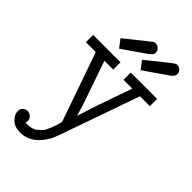

<svg xmlns="http://www.w3.org/2000/svg" viewBox="-257 -757 1047 1047"><g transform="rotate(45 266.5 -233.5)"><path d="M20 -401.9V-458H231V-401.9H163.1L251 -147L270 -84L310.1 -208L377.9 -401.9H310.1V-458H513.2V-401.9H437L282.2 39.1Q270 72.3 264.4 86.7Q258.8 101.1 242.4 125.5Q226.1 149.9 204.1 168Q164.1 200.2 113.8 200.2Q72.8 200.2 47.9 177Q22.9 153.8 22.9 127Q22.9 108.9 33.9 98.4Q44.9 87.9 61 87.9Q76.2 87.9 88.1 98.4Q100.1 108.9 100.1 127Q100.1 129.9 98.1 140.1Q100.1 140.1 105 140.6Q109.9 141.1 111.8 141.1Q129.9 141.1 145.5 136.5Q161.1 131.8 172.6 121.8Q184.1 111.8 192.1 103.5Q200.2 95.2 207 79.6Q213.9 64 217 56.9Q220.2 49.8 225.1 34.4Q230 19 230 18.1Q234.9 2.9 234.9 -1Q234.9 -5.9 230 -19L96.2 -401.9ZM138.2 -550.8Q272 -658.7 280.8 -664.1Q286.6 -667 295.9 -667Q307.1 -667 318.6 -657Q330.1 -647 330.1 -631.8Q330.1 -627 328.1 -621.6Q326.2 -616.2 323 -612.5Q319.8 -608.9 315.9 -605Q312 -601.1 309.1 -599.1Q306.2 -597.2 302 -594Q297.9 -590.8 296.9 -590.8Q177.7 -507.8 172.9 -504.9ZM304.2 -550.8Q438 -658.7 448.2 -664.1Q454.1 -667 461.9 -667Q474.1 -667 485.1 -657Q496.1 -647 496.1 -631.8Q496.1 -627 494.1 -621.6Q492.2 -616.2 489 -612.5Q485.8 -608.9 481.9 -605Q478 -601.1 475.1 -599.1Q472.2 -597.2 468 -594Q463.9 -590.8 462.9 -590.8Q343.8 -507.8 338.9 -504.9Z"/></g></svg>

Font: CMU Concrete
Style: Roman
Weight: 500
Version: Version 0.7.0